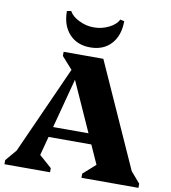

<svg xmlns="http://www.w3.org/2000/svg" viewBox="-98 -1011 975 1095"><g transform="rotate(10 390.0 -463.5)"><path d="M2 0V-24L76 -111L23 -13L327 -690H453L757 -13L704 -110L778 -24V0H448V-24L540 -106L553 -13L293 -592H327L174 -13V-105L266 -24V0ZM174 -197V-257H564V-197ZM304 -575 223 -666V-690H354ZM367 -741Q291 -741 246 -790Q201 -839 201 -922L225 -927Q240 -898 281.5 -877.5Q323 -857 367 -857Q414 -857 455 -877.5Q496 -898 509 -927L533 -922Q533 -839 488.5 -790Q444 -741 367 -741Z"/></g></svg>

Font: Platypi Light ExtraBold
Style: Regular
Weight: 800
Version: Version 1.200